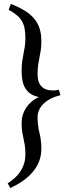

<svg xmlns="http://www.w3.org/2000/svg" viewBox="-20 -801 376 975"><path d="M287.1 -317.9Q229 -302.7 200 -273.2Q170.9 -243.7 170.9 -206.1Q170.9 -186 172.4 -172.1Q173.8 -158.2 175.8 -147Q177.7 -135.7 180.4 -126Q183.1 -116.2 185.1 -104.7Q187 -93.3 188.5 -79.1Q189.9 -64.9 189.9 -44.9Q189.9 -11.7 179 17.1Q168 45.9 147.5 70.8Q127 95.7 97.7 116.5Q68.4 137.2 32.2 153.8L19 129.9Q38.1 118.2 54.4 103.3Q70.8 88.4 83 70.1Q95.2 51.8 102.1 30Q108.9 8.3 108.9 -17.1Q108.9 -45.4 106 -63.2Q103 -81.1 99.4 -96.9Q95.7 -112.8 92.8 -131.1Q89.8 -149.4 89.8 -178.2Q89.8 -198.2 95.7 -217.8Q101.6 -237.3 113 -254.4Q124.5 -271.5 140.9 -285.4Q157.2 -299.3 178.2 -308.1Q153.3 -313 136.5 -324Q119.6 -335 109.1 -351.8Q98.6 -368.7 94.2 -390.9Q89.8 -413.1 89.8 -440.4Q89.8 -469.2 92.8 -489.7Q95.7 -510.3 99.4 -528.3Q103 -546.4 106 -564.5Q108.9 -582.5 108.9 -606.4Q108.9 -633.8 105.2 -654.8Q101.6 -675.8 92 -692.6Q82.5 -709.5 65.9 -723.4Q49.3 -737.3 23.9 -751.5L35.2 -781.2Q76.2 -765.1 105.7 -746.8Q135.3 -728.5 153.8 -706.1Q172.4 -683.6 181.2 -656Q189.9 -628.4 189.9 -593.3Q189.9 -564.5 187 -545.4Q184.1 -526.4 180.4 -509Q176.8 -491.7 173.8 -471.9Q170.9 -452.1 170.9 -422.4Q170.9 -382.8 190.7 -362.3Q210.4 -341.8 247.1 -341.8H256.3Q259.3 -341.8 261.7 -342Q264.2 -342.3 267.6 -342.8L278.8 -345.2Z"/></svg>

Font: Gentium Plus CyrE
Style: Regular
Weight: 400
Designer: J. Victor Gaultney, Annie Olsen, Iska Routamaa, Becca Hirsbrunner
Foundry: SIL International
Version: Version 5.000